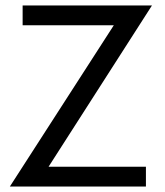

<svg xmlns="http://www.w3.org/2000/svg" viewBox="-20 -680 602 700"><path d="M512 0H16L395 -588H62.5V-660H534L157 -72H512Z"/></svg>

Font: Lucymar Sans
Style: Regular
Weight: 400
Foundry: The League of Moveable Type (original font) / Main changes by Cristiano Sobral with portions from Mirco Monsees
Version: Version 2.001;August 30, 2020;FontCreator 13.0.0.2681 64-bit